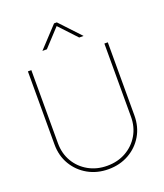

<svg xmlns="http://www.w3.org/2000/svg" viewBox="-169 -1062 1011 1182"><g transform="rotate(-20 336.5 -471.0)"><path d="M336.4 8.3Q262.2 8.3 202.9 -25.1Q143.6 -58.6 109.1 -116.7Q74.7 -174.8 74.7 -248.5V-727.5H97.2V-248.5Q97.2 -181.2 128.4 -128.2Q159.7 -75.2 213.9 -44.7Q268.1 -14.2 336.4 -14.2Q405.3 -14.2 459.2 -44.7Q513.2 -75.2 544.4 -128.2Q575.7 -181.2 575.7 -248.5V-727.5H598.1V-248.5Q598.1 -174.3 564 -116.5Q529.8 -58.6 470.5 -25.1Q411.1 8.3 336.4 8.3ZM231 -815.4H202.6V-816.4L327.1 -950.2H345.2L470.7 -816.4V-815.4H442.9L336.4 -929.2Z"/></g></svg>

Font: Inter 28pt Thin
Style: Regular
Weight: 250
Designer: Rasmus Andersson
Foundry: rsms
Version: Version 4.001;git-66647c0bb